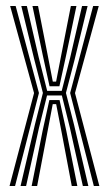

<svg xmlns="http://www.w3.org/2000/svg" viewBox="-20 -620 363 640"><path d="M48.5 0 96.5 -205.2 123 -310.2 94.2 -422 51 -600H69.5L109 -429L137.2 -317.2H185.8L213.8 -427.5L253.5 -600H272L228.5 -420.5L199.8 -310.2L226.5 -205.5L274.5 0H256.2L213 -194L186.2 -301.8H136.8L110 -194L67 0ZM85.5 0 122.2 -184.8 144.5 -286.5H178.5L200.8 -185L237.8 0H219.2L186.5 -173.2L167.2 -273H155.8L136.8 -173.2L103.8 0ZM11.8 0 93.5 -309.8 13.8 -600H32.2L109.8 -310L30.2 0ZM292.8 0 213.8 -310 290.5 -600H309.2L230 -309.8L311.2 0ZM145.2 -332.5 122.8 -434.8 88.2 -600H106.8L138 -441.2L156 -348H167L185 -440.8L216.2 -600H234.8L200 -433.5L178 -332.5Z"/></svg>

Font: Big Shoulders Inline Display Thin SemiBold
Style: Regular
Weight: 600
Version: Version 2.002